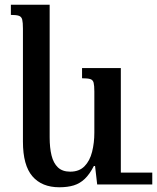

<svg xmlns="http://www.w3.org/2000/svg" viewBox="-20 -780 664 812"><path d="M231 12Q157 12 117 -34.5Q77 -81 77 -181V-659Q77 -685 74 -697Q71 -709 60.5 -713Q50 -717 26 -717V-760H190V-199Q190 -155 198 -122.5Q206 -90 225 -72Q244 -54 277 -54Q315 -54 337.5 -77Q360 -100 369.5 -138Q379 -176 379 -219V-393Q379 -418 376 -430Q373 -442 362 -445.5Q351 -449 327 -449V-492H491V0H391L382 -78H377Q359 -43 338.5 -23.5Q318 -4 292 4Q266 12 231 12ZM480 0V-50H624V0Z"/></svg>

Font: Noto Serif Armenian Medium
Style: Regular
Weight: 500
Version: Version 2.007